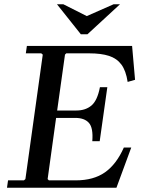

<svg xmlns="http://www.w3.org/2000/svg" viewBox="-20 -887 683 907"><path d="M565 -190H600L530 0H13L18 -35H93L100 -41L182 -629L175 -635H102L107 -670H604L618 -510L583 -500Q575 -553 553.5 -582Q532 -611 495 -623Q458 -635 402 -635H293L287 -629L250 -365H341Q384 -365 412 -388.5Q440 -412 452 -475H487L451 -220H416Q421 -283 400 -306.5Q379 -330 336 -330H245L205 -41L211 -35H338Q422 -35 476 -73Q530 -111 565 -190ZM517 -867H547L393 -725H362L249 -867H279L390 -811Z"/></svg>

Font: Brygada 1918 Medium
Style: Italic
Weight: 500
Italic angle: -8°
Designer: Mateusz Machalski | Borys Kosmynka | Przemek Hoffer
Foundry: NIEPODLEGLA 2018
Version: Version 3.006